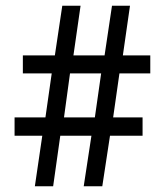

<svg xmlns="http://www.w3.org/2000/svg" viewBox="-20 -652 578 672"><path d="M128 -177 102 0H166L191 -177H300L273 0H338L365 -177H479V-241H376L398 -395H506V-458H410L435 -632H372L346 -458H237L262 -632H198L172 -458H60V-395H161L139 -241H31V-177ZM312 -241H204L225 -395H334Z"/></svg>

Font: Noto Sans Devanagari UI Condensed
Style: Regular
Weight: 400
Width: 3
Designer: Jelle Bosma - Monotype Design Team
Foundry: Monotype Imaging Inc.
Version: Version 2.003